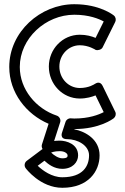

<svg xmlns="http://www.w3.org/2000/svg" viewBox="-20 -573 592 912"><path d="M434.8 -335.7C447.3 -332.8 462.3 -337.7 467.4 -347.9L527.4 -468.9C532.2 -478.5 530 -491.8 520.9 -499.3C518 -501.7 454.3 -553 333 -553C171.2 -553 24 -421.3 24 -255C24 -132.4 105.2 -29.9 210.9 15L179.2 113.3C177 120.1 178.1 128.5 182.2 134.9C181.2 135.5 180.1 136.2 179 137L107 191C95.6 199.6 94 215.7 102.2 226.3C102.7 226.9 171.1 319 276 319C399.7 319 453 240.6 453 165C453 89.7 386.4 51.5 332.4 41.2C332.4 41.2 332.9 40 333 40C453.5 40 516.4 -8.2 520.8 -11.7C528.8 -18.4 532.8 -31.1 527.5 -42L467.5 -165C456.2 -188.2 438.4 -179.3 431.5 -175C428.4 -172.9 402.4 -155 359 -155C306.5 -155 262 -199 262 -257C262 -313.8 306.4 -358 359 -358C401.4 -358 433.1 -336.8 434.8 -335.7ZM223 151.8C224.6 151.1 238.3 145 264 145C288.5 145 301 156.8 301 165C301 170 301.9 179 276 179C257 179 235.9 164.3 223 151.8ZM237.1 96.7 265.8 7.7C270.2 -5.9 261.4 -19.9 249.9 -23.7C150.8 -56.8 74 -148.4 74 -255C74 -390.7 196.8 -503 333 -503C403.4 -503 450.1 -483.4 472.7 -471.1L434 -393C415.5 -400.8 390.9 -408 359 -408C277.6 -408 212 -340.2 212 -257C212 -173 277.5 -105 359 -105C391 -105 417.9 -113.2 433.8 -119.9L472.6 -40.4C449.2 -28.2 402.9 -10 333 -10C327 -10 322.4 -10.1 319.1 -10.7C306.8 -12.7 294.9 -4.9 291.2 6.2L275.2 55.2C275.2 55.2 261 88 299 88C348.7 88 403 117.7 403 165C403 215.4 374.3 269 276 269C226.2 269 182.4 236.7 159.1 214.4L191.1 190.4C208.5 206.6 237.1 229 276 229C324.1 229 351 198 351 165C351 111.2 295.5 95 264 95C253.9 95 242.3 96 237.1 96.7Z"/></svg>

Font: Hussar Ekologiczny
Style: Regular
Weight: 400
Foundry: Cannot Into Space Fonts
Version: Version 0.97